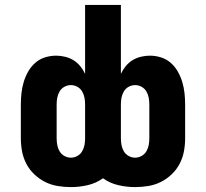

<svg xmlns="http://www.w3.org/2000/svg" viewBox="-20 -755 840 783"><path d="M269 8Q242 8 215 3.5Q188 -1 164 -13Q140 -25 120 -44Q100 -63 87.5 -87Q75 -111 70 -137.5Q65 -164 65 -191V-329Q65 -352 67.5 -375Q70 -398 76.5 -420Q83 -442 94.5 -462.5Q106 -483 123.5 -498.5Q141 -514 163.5 -521Q186 -528 209 -528Q227 -528 245.5 -523.5Q264 -519 279.5 -509.5Q295 -500 307 -485.5Q319 -471 327 -454V-735H473V-454Q481 -471 493 -485.5Q505 -500 520.5 -509.5Q536 -519 554.5 -523.5Q573 -528 591 -528Q614 -528 636.5 -521Q659 -514 676.5 -498.5Q694 -483 705.5 -462.5Q717 -442 723.5 -420Q730 -398 732.5 -375Q735 -352 735 -329V-191Q735 -164 730 -137.5Q725 -111 712.5 -87Q700 -63 680 -44Q660 -25 636 -13Q612 -1 585 3.5Q558 8 531 8Q496 8 462 0Q428 -8 400 -28Q372 -8 338 0Q304 8 269 8ZM531 -112Q545 -112 557.5 -119Q570 -126 577 -138Q584 -150 586.5 -163.5Q589 -177 589 -191V-329Q589 -343 586.5 -356.5Q584 -370 577 -382Q570 -394 557.5 -401Q545 -408 531 -408Q517 -408 504.5 -401Q492 -394 485 -382Q478 -370 475.5 -356.5Q473 -343 473 -329V-191Q473 -177 475.5 -163.5Q478 -150 485 -138Q492 -126 504.5 -119Q517 -112 531 -112ZM269 -112Q283 -112 295.5 -119Q308 -126 315 -138Q322 -150 324.5 -163.5Q327 -177 327 -191V-329Q327 -343 324.5 -356.5Q322 -370 315 -382Q308 -394 295.5 -401Q283 -408 269 -408Q255 -408 242.5 -401Q230 -394 223 -382Q216 -370 213.5 -356.5Q211 -343 211 -329V-191Q211 -177 213.5 -163.5Q216 -150 223 -138Q230 -126 242.5 -119Q255 -112 269 -112Z"/></svg>

Font: Iosevka Aile Heavy
Style: Regular
Weight: 900
Designer: Belleve Invis
Foundry: Belleve Invis
Version: Version 31.1.0; ttfautohint (v1.8.4)